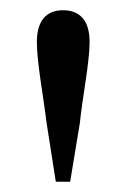

<svg xmlns="http://www.w3.org/2000/svg" viewBox="-20 -830 247 375"><path d="M103 -810C71 -810 52 -790 52 -748C52 -708 65 -640 71 -590L89 -475H117L136 -590C141 -640 155 -708 155 -748C155 -790 136 -810 103 -810Z"/></svg>

Font: Noto Serif TC Medium
Style: Regular
Weight: 500
Designer: Ryoko NISHIZUKA 西塚涼子 (kana & ideographs); Frank Grießhammer (Latin, Greek & Cyrillic); Wenlong ZHANG 张文龙 (bopomofo); San
Foundry: Adobe
Version: Version 2.001;hotconv 1.1.0;makeotfexe 2.6.0